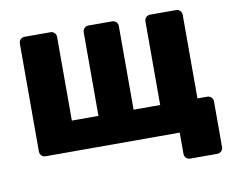

<svg xmlns="http://www.w3.org/2000/svg" viewBox="-72 -613 1000 823"><g transform="rotate(-10 428.0 -201.0)"><path d="M692.3 117.5Q681.6 117.5 674.4 110.3Q667.1 103 667.1 92.4V0H83.6Q73 0 65.8 -7.2Q58.5 -14.5 58.5 -25.1V-494.9Q58.5 -505.5 65.8 -512.8Q73 -520 83.6 -520H195.6Q206.2 -520 213.5 -512.8Q220.7 -505.5 220.7 -494.9V-131.1H336.5V-494.9Q336.5 -505.5 343.8 -512.8Q351 -520 361.6 -520H464.2Q474.9 -520 482.1 -512.8Q489.4 -505.5 489.4 -494.9V-131.1H605.1V-494.9Q605.1 -505.5 612.4 -512.8Q619.6 -520 630.3 -520H742.2Q752.9 -520 760.1 -512.8Q767.4 -505.5 767.4 -494.9V-131.1H809.9Q820.5 -131.1 827.7 -123.9Q835 -116.6 835 -106V92.4Q835 103 827.7 110.3Q820.5 117.5 809.9 117.5Z"/></g></svg>

Font: Rubik Light
Style: Regular
Weight: 300
Designer: Hubert and Fischer
Foundry: Hubert and Fischer
Version: Version 2.300;gftools[0.9.30]